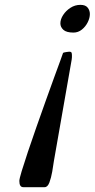

<svg xmlns="http://www.w3.org/2000/svg" viewBox="-20 -775 392 795"><path d="M284.2 -640.1Q254.9 -640.1 242.4 -651.6Q230 -663.1 230 -678.2Q230 -695.3 241.5 -712.9Q252.9 -730.5 271.7 -742.7Q290.5 -754.9 313 -754.9Q334 -754.9 343 -743.4Q352.1 -731.9 352.1 -716.8Q352.1 -700.7 343.3 -682.9Q334.5 -665 319.1 -652.6Q303.7 -640.1 284.2 -640.1ZM76.2 0Q60.1 0 60.1 -25.9Q60.1 -34.2 69.8 -66.4Q79.6 -98.6 95.5 -146.2Q111.3 -193.8 130.6 -248.3Q149.9 -302.7 168.9 -356.4Q188 -410.2 204.3 -454.6Q220.7 -499 230.7 -526.6Q240.7 -554.2 241.2 -556.2Q246.6 -558.6 256.6 -559.8Q266.6 -561 267.1 -561Q274.4 -561 276.1 -557.1Q277.8 -553.2 277.8 -546.9Q277.8 -542.5 277.8 -538.1Q277.8 -533.7 276.9 -528.8L203.1 -107.9Q200.7 -89.8 196.3 -64.5Q191.9 -39.1 184.6 -19.5Q177.2 0 165 0Z"/></svg>

Font: Norican
Style: Regular
Weight: 400
Designer: Vernon Adams
Foundry: Vernon Adams
Version: Version 1.100; ttfautohint (v1.8.4.7-5d5b);gftools[0.9.33]